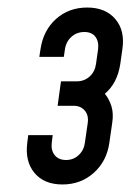

<svg xmlns="http://www.w3.org/2000/svg" viewBox="-20 -810 347 510"><path d="M146 -320Q194.5 -320 229 -350.8Q263.5 -381.5 270.5 -431L278 -483Q282 -508.5 276 -527.8Q270 -547 258.5 -561Q291.5 -588.5 299.5 -640L305 -679Q312.5 -728.5 286.5 -759.2Q260.5 -790 211.5 -790Q163 -790 129 -759.8Q95 -729.5 87.5 -679L84.5 -659H149.5L152.5 -679Q155.5 -699.5 169.8 -712.2Q184 -725 204 -725Q224 -725 233.5 -712.2Q243 -699.5 240.5 -679L235 -640Q232 -619 217.8 -606.5Q203.5 -594 184.5 -594H142L133 -529H175.5Q194.5 -529 205.2 -516.2Q216 -503.5 213 -483L205.5 -431Q203 -411 189 -398Q175 -385 155.5 -385Q135.5 -385 125.2 -398Q115 -411 117.5 -431L120 -451H55L52.5 -431Q46 -381.5 71.5 -350.8Q97 -320 146 -320Z"/></svg>

Font: Mohave Medium
Style: Italic
Weight: 500
Italic angle: -8°
Designer: Gumpita Rahayu
Foundry: Tokotype
Version: Version 2.002; ttfautohint (v1.8.3)